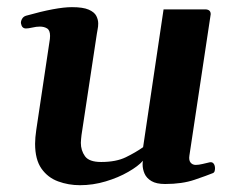

<svg xmlns="http://www.w3.org/2000/svg" viewBox="-20 -512 691 545"><path d="M207 13.7Q174.3 13.7 145 2.9Q115.7 -7.8 97.7 -33.4Q79.6 -59.1 79.6 -104Q79.6 -120.6 83 -143.6L121.6 -401.4Q122.1 -404.8 122.1 -410.2Q122.1 -426.3 113.5 -431.4Q105 -436.5 93.3 -436.5Q83 -436.5 71.8 -433.8Q60.5 -431.2 53.7 -431.2Q42 -431.2 39.6 -445.3Q38.6 -450.7 42.2 -457.8Q45.9 -464.8 53.7 -467.3Q140.1 -491.7 184.1 -491.7Q215.8 -491.7 231.9 -484.6Q248 -477.5 253.4 -466.8Q258.8 -456.1 258.8 -445.3Q258.8 -436.5 257.1 -428.7Q255.4 -420.9 254.9 -416L211.4 -128.9Q210.9 -123.5 210.2 -117.7Q209.5 -111.8 209.5 -106.4Q209.5 -85 221.2 -68.6Q232.9 -52.2 267.1 -52.2Q309.6 -52.2 337.2 -65.7Q364.7 -79.1 386.2 -94.2L444.3 -485.4H562Q578.1 -485.4 578.1 -471.7L517.6 -70.3Q515.6 -57.1 521 -50.5Q526.4 -43.9 535.6 -43.9Q543.9 -43.9 555.2 -46.6Q566.4 -49.3 575.2 -51.3Q582.5 -52.7 586.4 -47.6Q590.3 -42.5 590.3 -34.2Q590.3 -29.8 589.1 -25.9Q587.9 -22 584 -20.5Q567.4 -13.7 532.2 -1.7Q497.1 10.3 448.7 10.3Q423.8 10.3 409.9 2Q396 -6.3 390.4 -19Q384.8 -31.7 384.8 -45.4Q384.8 -47.9 385 -50.5Q385.3 -53.2 385.7 -55.7Q372.6 -40.5 344.2 -24.2Q315.9 -7.8 280 2.9Q244.1 13.7 207 13.7Z"/></svg>

Font: Gelasio SemiBold
Style: Italic
Weight: 600
Italic angle: -8.5°
Designer: Eben Sorkin
Foundry: Eben Sorkin
Version: Version 1.008